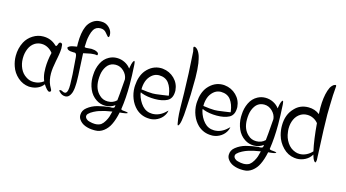

<svg xmlns="http://www.w3.org/2000/svg" viewBox="-117 -1229 3463 1921"><g transform="rotate(15 1614.0 -268.0)"><path d="M209 -508Q286 -508 341 -457Q348 -449 353 -449Q356 -449 357.5 -450.5Q359 -452 361 -455Q363 -458 364.5 -461Q366 -464 368 -469.5Q370 -475 371 -478Q377 -493 390 -493Q399 -493 405 -485.5Q411 -478 410 -467Q412 -453 412 -439Q412 -423 409.5 -403.5Q407 -384 405 -371.5Q403 -359 398.5 -335Q394 -311 392 -302Q376 -223 376 -171Q376 -104 399 -53Q401 -47 411.5 -29Q422 -11 422 -3Q422 5 413 9Q409 11 405 11Q385 11 345 -50Q323 -19 287 -2.5Q251 14 211 14Q203 14 195 14Q131 8 80 -36.5Q29 -81 8 -144Q-10 -195 -10 -250Q-10 -329 25 -396Q52 -446 101.5 -477Q151 -508 207 -508Q208 -508 209 -508ZM209 -432Q175 -432 144 -415Q104 -391 84.5 -345Q65 -299 65 -247Q65 -246 65 -244Q65 -242 65 -241Q65 -188 87 -140.5Q109 -93 151 -67Q186 -43 231 -43Q287 -43 331 -77Q315 -114 310 -161Q308 -185 308 -210Q308 -286 328 -370Q307 -398 276 -415Q245 -432 211 -432Q210 -432 209 -432Z M724 -802H728H732H733Q778 -802 812 -769Q846 -736 846 -692Q846 -686 845 -681Q842 -670 836 -670Q830 -670 816.5 -687.5Q803 -705 800 -707Q778 -735 740 -735Q693 -735 670 -699Q655 -674 646.5 -638Q638 -602 636.5 -580.5Q635 -559 633 -513Q639 -509 652 -509Q660 -509 677.5 -511Q695 -513 704 -513Q715 -513 722 -511Q723 -511 723 -511Q740 -511 760 -501Q780 -491 780 -478Q780 -471 775 -465Q761 -468 746 -468Q729 -468 710.5 -465Q692 -462 668.5 -456.5Q645 -451 634 -449Q635 -411 641 -312Q647 -213 647 -159Q647 -155 647 -150Q647 -147 646.5 -133.5Q646 -120 645.5 -115.5Q645 -111 644.5 -98.5Q644 -86 642.5 -80.5Q641 -75 639.5 -64.5Q638 -54 635.5 -47.5Q633 -41 629.5 -32Q626 -23 621 -16Q616 -9 611 -3Q595 14 572 14Q536 14 510 -15Q501 -23 501 -28Q501 -34 512 -34Q523 -34 532 -28Q546 -20 557 -20Q586 -20 590 -79Q591 -96 591 -114Q591 -196 576 -367Q576 -369 574.5 -389.5Q573 -410 567.5 -421.5Q562 -433 551 -433Q549 -433 548 -433Q540 -433 536 -433Q470 -433 468 -466Q479 -477 492.5 -482.5Q506 -488 529.5 -492Q553 -496 559 -497Q558 -518 558 -533Q558 -642 586 -707Q603 -748 639.5 -775Q676 -802 720 -802Q722 -802 724 -802Z M1148 -508Q1153 -505 1155 -498.5Q1157 -492 1157.5 -482.5Q1158 -473 1159 -469Q1166 -354 1166 -266Q1166 -125 1148 -8Q1151 2 1182 3Q1213 4 1222 13Q1212 19 1198.5 22Q1185 25 1167.5 26.5Q1150 28 1141 29Q1125 107 1099 159Q1077 205 1037.5 235.5Q998 266 950 266H949Q942 266 936 266Q887 266 844.5 249.5Q802 233 779 197Q767 178 767 155Q767 107 807 76Q851 41 907 25.5Q963 10 1037 2Q1041 3 1044 3Q1062 3 1071.5 -2Q1081 -7 1081 -22Q1081 -26 1081 -31Q1039 1 984 1Q931 1 889 -27Q838 -60 812.5 -118.5Q787 -177 787 -243Q787 -255 788 -267Q790 -332 817 -388Q844 -444 895 -471Q932 -491 975 -491Q1018 -491 1056.5 -472Q1095 -453 1119 -420Q1120 -427 1123 -442.5Q1126 -458 1128 -467.5Q1130 -477 1135 -489Q1140 -501 1148 -508ZM979 -422Q969 -422 958 -420Q914 -412 888 -374Q862 -336 855 -288Q851 -260 851 -233Q851 -133 911 -80Q945 -47 996 -47Q1051 -47 1087 -83Q1091 -116 1094 -153.5Q1097 -191 1100.5 -236Q1104 -281 1106 -306Q1101 -352 1064.5 -387Q1028 -422 981 -422ZM1068 39Q1029 46 998 52Q959 62 938 68.5Q917 75 886.5 90.5Q856 106 836 126Q826 137 826 149Q826 165 840.5 178.5Q855 192 872 195Q904 204 931 204Q967 204 993 188Q1014 172 1030 144.5Q1046 117 1053 95.5Q1060 74 1068 39Z M1273 -430Q1337 -507 1427 -507Q1436 -507 1445 -506Q1517 -498 1567 -449Q1617 -400 1623 -328Q1623 -324 1623 -319Q1623 -245 1573 -218Q1523 -192 1445 -192Q1368 -192 1310 -213Q1301 -217 1293 -221Q1294 -211 1295 -202Q1313 -135 1354 -89.5Q1395 -44 1457 -43Q1458 -43 1459 -43Q1533 -43 1594 -103Q1605 -114 1608 -116Q1606 -101 1600 -86Q1582 -44 1544 -18Q1506 8 1460 12Q1452 12 1444 12Q1363 12 1303 -43Q1262 -83 1240.5 -138Q1219 -193 1219 -253Q1219 -263 1220 -274Q1226 -370 1273 -430ZM1426 -433Q1382 -432 1350 -403Q1318 -374 1304.5 -334Q1291 -294 1292 -251Q1369 -240 1410 -240Q1427 -240 1443 -242Q1467 -244 1511 -251Q1555 -258 1572 -260Q1572 -264 1571 -270Q1562 -341 1528 -386.5Q1494 -432 1426 -433Z M1784 -504Q1784 -499 1784 -496Q1784 -315 1775 -193Q1767 -12 1739 3Q1732 2 1730 -14Q1721 -61 1718 -111Q1715 -161 1714.5 -230.5Q1714 -300 1713 -327Q1709 -524 1694 -742Q1695 -749 1690 -766.5Q1685 -784 1685 -789Q1685 -800 1694 -800Q1700 -800 1709 -796Q1717 -791 1723.5 -785Q1730 -779 1735 -770.5Q1740 -762 1744 -756Q1748 -750 1752 -739Q1756 -728 1758 -723Q1760 -718 1763 -704.5Q1766 -691 1767 -687.5Q1768 -684 1770.5 -668.5Q1773 -653 1774 -652Q1783 -589 1784 -504Z M1914 -430Q1978 -507 2068 -507Q2077 -507 2086 -506Q2158 -498 2208 -449Q2258 -400 2264 -328Q2264 -324 2264 -319Q2264 -245 2214 -218Q2164 -192 2086 -192Q2009 -192 1951 -213Q1942 -217 1934 -221Q1935 -211 1936 -202Q1954 -135 1995 -89.5Q2036 -44 2098 -43Q2099 -43 2100 -43Q2174 -43 2235 -103Q2246 -114 2249 -116Q2247 -101 2241 -86Q2223 -44 2185 -18Q2147 8 2101 12Q2093 12 2085 12Q2004 12 1944 -43Q1903 -83 1881.5 -138Q1860 -193 1860 -253Q1860 -263 1861 -274Q1867 -370 1914 -430ZM2067 -433Q2023 -432 1991 -403Q1959 -374 1945.5 -334Q1932 -294 1933 -251Q2010 -240 2051 -240Q2068 -240 2084 -242Q2108 -244 2152 -251Q2196 -258 2213 -260Q2213 -264 2212 -270Q2203 -341 2169 -386.5Q2135 -432 2067 -433Z M2686 -508Q2691 -505 2693 -498.5Q2695 -492 2695.5 -482.5Q2696 -473 2697 -469Q2704 -354 2704 -266Q2704 -125 2686 -8Q2689 2 2720 3Q2751 4 2760 13Q2750 19 2736.5 22Q2723 25 2705.5 26.5Q2688 28 2679 29Q2663 107 2637 159Q2615 205 2575.5 235.5Q2536 266 2488 266H2487Q2480 266 2474 266Q2425 266 2382.5 249.5Q2340 233 2317 197Q2305 178 2305 155Q2305 107 2345 76Q2389 41 2445 25.5Q2501 10 2575 2Q2579 3 2582 3Q2600 3 2609.5 -2Q2619 -7 2619 -22Q2619 -26 2619 -31Q2577 1 2522 1Q2469 1 2427 -27Q2376 -60 2350.5 -118.5Q2325 -177 2325 -243Q2325 -255 2326 -267Q2328 -332 2355 -388Q2382 -444 2433 -471Q2470 -491 2513 -491Q2556 -491 2594.5 -472Q2633 -453 2657 -420Q2658 -427 2661 -442.5Q2664 -458 2666 -467.5Q2668 -477 2673 -489Q2678 -501 2686 -508ZM2517 -422Q2507 -422 2496 -420Q2452 -412 2426 -374Q2400 -336 2393 -288Q2389 -260 2389 -233Q2389 -133 2449 -80Q2483 -47 2534 -47Q2589 -47 2625 -83Q2629 -116 2632 -153.5Q2635 -191 2638.5 -236Q2642 -281 2644 -306Q2639 -352 2602.5 -387Q2566 -422 2519 -422ZM2606 39Q2567 46 2536 52Q2497 62 2476 68.5Q2455 75 2424.5 90.5Q2394 106 2374 126Q2364 137 2364 149Q2364 165 2378.5 178.5Q2393 192 2410 195Q2442 204 2469 204Q2505 204 2531 188Q2552 172 2568 144.5Q2584 117 2591 95.5Q2598 74 2606 39Z M3154 -796Q3154 -796 3155 -796Q3165 -796 3165 -785Q3156 -689 3155 -593Q3153 -543 3153 -490Q3153 -375 3168 -72Q3168 -69 3168 -64Q3168 -58 3169 -44.5Q3170 -31 3170 -24Q3170 -3 3160 6Q3151 0 3144.5 -9.5Q3138 -19 3135.5 -25.5Q3133 -32 3128 -47Q3123 -62 3122 -66Q3100 -27 3058.5 -5Q3017 17 2971 17Q2958 17 2945 15Q2877 6 2826 -46.5Q2775 -99 2756 -168Q2743 -216 2743 -265Q2743 -381 2813 -451Q2868 -510 2954 -510Q3021 -510 3070 -471Q3068 -509 3068 -538Q3068 -644 3092 -718Q3100 -740 3105.5 -751.5Q3111 -763 3124 -777.5Q3137 -792 3154 -796ZM2960 -434Q2924 -434 2893 -416Q2854 -392 2834.5 -349Q2815 -306 2815 -255Q2815 -236 2818 -218Q2824 -159 2856.5 -110.5Q2889 -62 2941 -44Q2963 -36 2986 -36Q3022 -36 3055.5 -52.5Q3089 -69 3114 -97Q3089 -209 3075 -379Q3054 -405 3024.5 -419.5Q2995 -434 2963 -434Q2961 -434 2960 -434Z"/></g></svg>

Font: EptKazoo
Style: Medium
Weight: 500
Version: Version 001.000